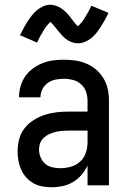

<svg xmlns="http://www.w3.org/2000/svg" viewBox="-20 -779 540 807"><path d="M197 8Q178 8 158 4.5Q138 1 121 -8.5Q104 -18 90.5 -33Q77 -48 69 -66Q61 -84 57.5 -103.5Q54 -123 54 -142Q54 -168 60.5 -193.5Q67 -219 83 -239.5Q99 -260 121 -274Q143 -288 167.5 -296Q192 -304 217.5 -307Q243 -310 269 -310H348V-355Q348 -375 341.5 -393.5Q335 -412 320.5 -425Q306 -438 287 -443Q268 -448 249 -448Q231 -448 213.5 -444.5Q196 -441 181.5 -431Q167 -421 158.5 -404.5Q150 -388 150 -370H60V-371Q60 -394 66.5 -416.5Q73 -439 86 -458Q99 -477 118 -491Q137 -505 158.5 -513.5Q180 -522 202.5 -525Q225 -528 249 -528Q273 -528 297 -524.5Q321 -521 343.5 -511.5Q366 -502 384.5 -486Q403 -470 415.5 -449Q428 -428 433 -404Q438 -380 438 -355V0H348V-83Q338 -62 322.5 -44Q307 -26 287 -14Q267 -2 244 3Q221 8 197 8ZM233 -72Q255 -72 277 -78Q299 -84 316 -99Q333 -114 340.5 -136Q348 -158 348 -180V-230H269Q255 -230 241 -229Q227 -228 213.5 -224.5Q200 -221 187.5 -215.5Q175 -210 164.5 -200.5Q154 -191 149 -178Q144 -165 144 -151Q144 -134 150.5 -118Q157 -102 169.5 -91Q182 -80 199 -76Q216 -72 233 -72ZM308 -597Q294 -597 282 -601.5Q270 -606 260 -613Q250 -620 241 -630Q232 -640 224.5 -649Q217 -658 208 -669.5Q199 -681 192 -687Q190 -685 184.5 -679.5Q179 -674 176.5 -670.5Q174 -667 171 -663Q168 -659 165 -654Q162 -649 158.5 -643Q155 -637 151 -630.5Q147 -624 143.5 -616.5Q140 -609 136 -600L64 -631Q73 -649 81.5 -664.5Q90 -680 98 -692Q106 -704 114.5 -715Q123 -726 135 -736Q147 -746 162 -752.5Q177 -759 192 -759Q200 -759 207.5 -757Q215 -755 221.5 -752.5Q228 -750 235 -745.5Q242 -741 247.5 -736.5Q253 -732 259 -726Q265 -720 269.5 -714.5Q274 -709 278.5 -703Q283 -697 288.5 -690Q294 -683 298 -678Q302 -673 308 -669Q310 -671 315.5 -676.5Q321 -682 323.5 -685.5Q326 -689 329 -693Q332 -697 335 -702Q338 -707 341.5 -713Q345 -719 349 -725.5Q353 -732 356.5 -739.5Q360 -747 364 -755L436 -725Q427 -706 418.5 -691Q410 -676 402 -664Q394 -652 385.5 -641Q377 -630 365 -620Q353 -610 338 -603.5Q323 -597 308 -597Z"/></svg>

Font: Iosevka Term Medium
Style: Regular
Weight: 500
Monospace: yes
Designer: Belleve Invis
Foundry: Belleve Invis
Version: Version 26.3.1